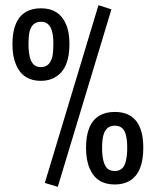

<svg xmlns="http://www.w3.org/2000/svg" viewBox="-20 -702 600 741"><path d="M203 19 153 4 360 -682 410 -666ZM138 -390Q68 -390 42 -452Q28 -484 28 -532Q28 -625 80 -656Q104 -670 138 -670Q208 -670 234 -610Q248 -580 248 -532Q248 -438 196 -406Q172 -390 138 -390ZM138 -443Q172 -443 182 -483Q186 -503 186 -532Q186 -591 166 -608Q156 -618 138 -618Q104 -618 94 -580Q90 -561 90 -532Q90 -472 110 -453Q120 -443 138 -443ZM423 10Q352 10 326 -52Q312 -84 312 -132Q312 -225 364 -256Q389 -270 423 -270Q533 -270 533 -131Q533 -37 482 -5Q457 10 423 10ZM423 -42Q458 -42 466 -82Q471 -102 471 -131.5Q471 -161 466 -180Q458 -217 423 -217Q389 -217 379 -180Q374 -161 374 -132Q374 -72 394 -52Q405 -42 423 -42Z"/></svg>

Font: Cairo-CLs
Style: CLs-Regular
Weight: 400
Version: Version 3.130;gftools[0.9.24]